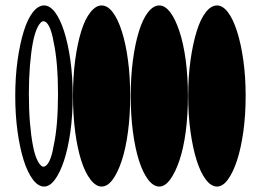

<svg xmlns="http://www.w3.org/2000/svg" viewBox="-20 -675 966 705"><path d="M777 -655Q755 -655 735.5 -630Q716 -605 702 -559.5Q688 -514 679.5 -453.5Q671 -393 671 -323Q671 -252 679.5 -191.5Q688 -131 702 -86.5Q716 -42 735.5 -16Q755 10 777 10Q798 10 817 -16Q836 -42 850.5 -86.5Q865 -131 873.5 -191.5Q882 -252 882 -323Q882 -393 873.5 -453.5Q865 -514 850.5 -559.5Q836 -605 817 -630Q798 -655 777 -655ZM565 -655Q543 -655 523.5 -630Q504 -605 490 -559.5Q476 -514 468 -453.5Q460 -393 460 -323Q460 -252 468 -191.5Q476 -131 490 -86.5Q504 -42 523.5 -16Q543 10 565 10Q586 10 605 -16Q624 -42 639 -86.5Q654 -131 662 -191.5Q670 -252 670 -323Q670 -393 662 -453.5Q654 -514 639 -559.5Q624 -605 605 -630Q586 -655 565 -655ZM353 -655Q332 -655 312 -630Q292 -605 278 -559.5Q264 -514 256 -453.5Q248 -393 248 -323Q248 -252 256 -191.5Q264 -131 278 -86.5Q292 -42 312 -16Q332 10 353 10Q375 10 394 -16Q413 -42 427.5 -86.5Q442 -131 450 -191.5Q458 -252 458 -323Q458 -393 450 -453.5Q442 -514 427.5 -559.5Q413 -605 394 -630Q375 -655 353 -655ZM142 -655Q120 -655 100.5 -630Q81 -605 67 -559.5Q53 -514 44.5 -453.5Q36 -393 36 -323Q36 -252 44.5 -191.5Q53 -131 67 -86.5Q81 -42 100.5 -16Q120 10 142 10Q163 10 182 -16Q201 -42 215.5 -86.5Q230 -131 238.5 -191.5Q247 -252 247 -323Q247 -393 238.5 -453.5Q230 -514 215.5 -559.5Q201 -605 182 -630Q163 -655 142 -655ZM139 -597Q151 -597 161 -577Q171 -556 177 -520Q185 -484 189 -435Q193 -386 193 -330Q193 -272 189 -224Q185 -176 177 -140Q171 -103 161 -83Q151 -63 139 -63Q130 -63 119 -83Q108 -103 101 -140Q94 -176 90 -224Q86 -272 86 -330Q86 -386 90 -435Q94 -484 101 -520Q108 -556 119 -577Q130 -597 139 -597Z"/></svg>

Font: binaryh115
Style: Book
Weight: 400
Designer: Jelle Bosma - Monotype Design Team
Foundry: Monotype Imaging Inc.
Version: Version 2.003